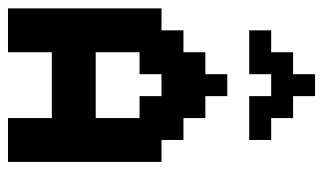

<svg xmlns="http://www.w3.org/2000/svg" viewBox="-180 -610 790 469"><g transform="rotate(90 214.5 -375.0)"><path d="M160.7 -482.1V-535.7H214.3V-482.1H267.9V-428.6H321.4V-375H375V0H267.9V-107.1H107.1V0H0V-375H53.6V-428.6H107.1V-482.1ZM267.9 -214.3V-321.4H214.3V-375H160.7V-321.4H107.1V-214.3ZM107.1 -696.4H160.7V-750H214.3V-696.4H267.9V-642.9H321.4V-589.3H214.3V-642.9H160.7V-589.3H53.6V-642.9H107.1Z"/></g></svg>

Font: Jersey 10
Style: Regular
Weight: 400
Designer: Sarah Cadigan-Fried
Version: Version 1.000